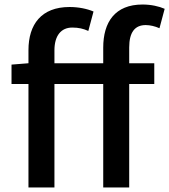

<svg xmlns="http://www.w3.org/2000/svg" viewBox="-20 -830 749 850"><path d="M709 -791C684 -802 649 -810 611 -810C489 -810 437 -732 437 -619V-550H221V-607C221 -673 251 -708 300 -708C328 -708 349 -703 371 -693L394 -779C366 -791 328 -799 288 -799C163 -799 106 -722 106 -608V-550L31 -544V-458H106V0H221V-458H437V0H552V-458H663V-550H552V-620C552 -687 577 -719 625 -719C644 -719 666 -714 686 -705Z"/></svg>

Font: Noto Sans Japanese Medium
Style: Regular
Weight: 500
Designer: Ryoko NISHIZUKA (kana & ideographs); Paul D. Hunt (Latin, Greek & Cyrillic); Wenlong ZHANG (bopomofo); Sandoll Communica
Foundry: Adobe Systems Incorporated
Version: Version 1.000;PS 1;hotconv 1.0.78;makeotf.lib2.5.61930